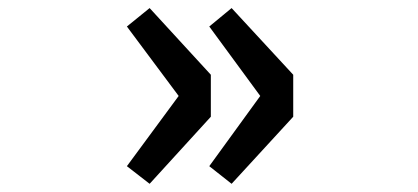

<svg xmlns="http://www.w3.org/2000/svg" viewBox="-20 -525 1040 478"><path d="M352.5 -67.4 295.9 -111.3 424.8 -286.1 295.9 -459 352.5 -504.9 504.9 -338.9V-234.4ZM556.6 -67.4 501 -111.3 627.9 -286.1 501 -459 556.6 -504.9 710 -338.9V-234.4Z"/></svg>

Font: Gen Shin Gothic Monospace Bold
Style: Bold
Weight: 700
Designer: [Source Han Sans]
Ryoko NISHIZUKA  (kana & ideographs); Paul D. Hunt (Latin, Greek & Cyrillic); Wenlong ZHANG  (bopomofo
Version: Version 1.002.20150607